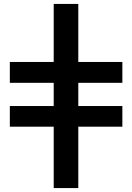

<svg xmlns="http://www.w3.org/2000/svg" viewBox="-20 -762 672 976"><path d="M253 194V-118H30V-223H253V-341H30V-447H253V-742H378V-447H602V-341H378V-223H602V-118H378V194Z"/></svg>

Font: Montserrat SemiBold
Style: Regular
Weight: 600
Designer: Julieta Ulanovsky
Foundry: Julieta Ulanovsky
Version: Version 9.000; ttfautohint (v1.8.4.7-5d5b)